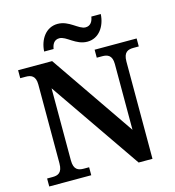

<svg xmlns="http://www.w3.org/2000/svg" viewBox="-130 -1029 1040 1139"><g transform="rotate(-15 390.0 -459.5)"><path d="M473 -771C544 -771 587 -835 591 -909H533C529 -882 516 -856 484 -856C442 -856 399 -919 328 -919C256 -919 213 -855 209 -781H267C271 -808 283 -834 316 -834C359 -834 401 -771 473 -771ZM31 0H289V-49H257C223 -49 195 -58 195 -117V-559L580 0H665V-597C665 -656 693 -665 727 -665H759V-714H501V-665H534C566 -665 595 -656 595 -601V-197L240 -714H31V-665H64C96 -665 125 -656 125 -601V-117C125 -58 97 -49 64 -49H31Z"/></g></svg>

Font: Noto Serif Oriya SemiBold
Style: Regular
Weight: 600
Designer: David Williams
Foundry: Google LLC, David Williams
Version: Version 1.051